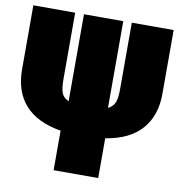

<svg xmlns="http://www.w3.org/2000/svg" viewBox="-79 -768 786 841"><g transform="rotate(10 314.0 -348.0)"><path d="M439.9 -695.8H626V-411.1Q626 -315.4 573.2 -254.9Q520.5 -194.3 413.1 -176.8V0H214.8V-175.8Q108.4 -193.4 55.2 -253.2Q2 -313 2 -411.1V-695.8H188V-402.8Q188 -358.4 196 -338.6Q204.1 -318.8 227.1 -309.1V-695.8H401.9V-310.1Q423.8 -320.8 431.9 -340.3Q439.9 -359.9 439.9 -402.8Z"/></g></svg>

Font: Fira Sans Compressed Heavy
Style: Regular
Weight: 900
Width: 1
Designer: Carrois Corporate & Edenspiekermann AG
Foundry: Carrois Corporate GbR & Edenspiekermann AG
Version: Version 4.203;PS 004.203;hotconv 1.0.88;makeotf.lib2.5.64775